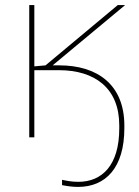

<svg xmlns="http://www.w3.org/2000/svg" viewBox="-20 -540 547 755"><path d="M288 175C262 175 243 171 224 167V188C245 192 265 195 287 195C396 195 469 119 469 -36V-46C469 -208 362 -283 213 -283C203 -283 194 -283 187 -283L472 -520H443L159 -283C147 -282 134 -281 115 -279V-520H95V0H115V-264H212C352 -264 449 -194 449 -47V-35C449 109 382 175 288 175Z"/></svg>

Font: Fixel Display Thin
Style: Regular
Weight: 100
Designer: AlfaBravo + MacPaw
Foundry: Kyrylo Tkachov, Marchela Mozhyna, Serhii Makarenko, Maria Weinstein, Zakhar Kryvoshyya
Version: Version 1.211